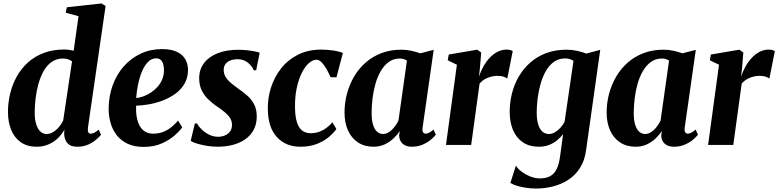

<svg xmlns="http://www.w3.org/2000/svg" viewBox="-20 -837 4496 1109"><path d="M488 -100.5Q486 -82.5 489.8 -73.8Q493.5 -65 504 -65Q513 -65 523.8 -70Q534.5 -75 550 -88L563.5 -58.5Q555 -48 536.5 -31.5Q518 -15 490.2 -2.2Q462.5 10.5 426.5 10.5Q387 10.5 369.5 -10Q352 -30.5 350.5 -63.5L352 -88.5Q340 -65 317.8 -42.2Q295.5 -19.5 263.5 -4.5Q231.5 10.5 190.5 10.5Q137.5 10.5 100.5 -15.2Q63.5 -41 44.8 -86.2Q26 -131.5 26 -190Q26 -244.5 38.8 -297Q51.5 -349.5 77.2 -395.5Q103 -441.5 141.8 -476.5Q180.5 -511.5 233 -531.2Q285.5 -551 351 -551Q365 -551 379.2 -549Q393.5 -547 405.5 -544L433.5 -743.5L359.5 -763.5L366 -795L566 -817L590 -803ZM396 -482.5Q387.5 -489.5 374.2 -494.2Q361 -499 343.5 -499Q306.5 -499 278.8 -479.5Q251 -460 232.2 -426.8Q213.5 -393.5 202 -352.5Q190.5 -311.5 185.5 -268.2Q180.5 -225 180.5 -185.5Q180.5 -145.5 189.5 -118Q198.5 -90.5 214 -76.8Q229.5 -63 249.5 -63Q269.5 -63 288 -74.8Q306.5 -86.5 321.5 -104.5Q336.5 -122.5 345 -141Z M1032.5 -101.5Q1018.5 -81 988.5 -54.5Q958.5 -28 913.5 -8.2Q868.5 11.5 809.5 11.5Q755 11.5 716.5 -7Q678 -25.5 654 -56.5Q630 -87.5 619 -126.2Q608 -165 607.5 -205.5Q607.5 -280 630.5 -343.5Q653.5 -407 695.2 -454Q737 -501 793 -527.2Q849 -553.5 915 -553.5Q967.5 -553.5 1000.5 -538.2Q1033.5 -523 1049.2 -496.5Q1065 -470 1066 -437Q1066.5 -390.5 1047 -355.8Q1027.5 -321 994.5 -296.8Q961.5 -272.5 921.5 -257Q881.5 -241.5 840.8 -234.5Q800 -227.5 766 -226.5Q764.5 -190.5 769.8 -161Q775 -131.5 787 -110Q799 -88.5 818.2 -76.8Q837.5 -65 864 -65Q898.5 -65 925.2 -76.2Q952 -87.5 972.8 -105Q993.5 -122.5 1008.5 -140.5ZM882.5 -500Q854.5 -500 833.8 -478.2Q813 -456.5 799 -421.8Q785 -387 777 -347Q769 -307 766.5 -270.5Q786 -272.5 808.2 -280.5Q830.5 -288.5 851.8 -302.5Q873 -316.5 890.2 -335.8Q907.5 -355 917.5 -379.8Q927.5 -404.5 927 -434Q926 -468.5 914.5 -484.2Q903 -500 882.5 -500Z M1459.5 -431H1445.5Q1438 -453 1413.2 -474Q1388.5 -495 1351.5 -495Q1330.5 -495 1312.5 -488.5Q1294.5 -482 1283.5 -468.5Q1272.5 -455 1272 -434Q1272 -412 1282.5 -393.8Q1293 -375.5 1312.8 -358.8Q1332.5 -342 1359 -323Q1388.5 -303 1412 -281.2Q1435.5 -259.5 1449.2 -231.5Q1463 -203.5 1463 -164Q1463 -121 1445.8 -88.2Q1428.5 -55.5 1397.8 -33.5Q1367 -11.5 1325.8 -0.5Q1284.5 10.5 1236 10.5Q1205 10.5 1172.8 5Q1140.5 -0.5 1115.8 -8.2Q1091 -16 1081.5 -23.5L1105.5 -124H1117.5Q1127 -107 1145 -89.2Q1163 -71.5 1187.8 -59.2Q1212.5 -47 1240 -47Q1260 -47 1278.5 -54.5Q1297 -62 1308.5 -77.2Q1320 -92.5 1320 -115.5Q1320 -137.5 1309 -155Q1298 -172.5 1278 -189.2Q1258 -206 1230 -224.5Q1206 -241 1183 -263Q1160 -285 1145.2 -314.8Q1130.5 -344.5 1130.5 -385.5Q1130.5 -436 1158.5 -472.8Q1186.5 -509.5 1237.2 -529.5Q1288 -549.5 1355.5 -549.5Q1381 -549.5 1406.8 -546.8Q1432.5 -544 1452.2 -540Q1472 -536 1480 -532Z M1715.5 10.5Q1629.5 10.5 1578.5 -46Q1527.5 -102.5 1527 -209Q1526 -270.5 1545.2 -331Q1564.5 -391.5 1603 -441Q1641.5 -490.5 1700 -520.5Q1758.5 -550.5 1836.5 -550.5Q1866 -550.5 1901.2 -545.8Q1936.5 -541 1960.5 -531L1923.5 -390.5L1889.5 -391Q1877.5 -418.5 1864.2 -441.2Q1851 -464 1836.8 -478Q1822.5 -492 1809 -492Q1786 -492 1763.5 -472Q1741 -452 1722.8 -415.2Q1704.5 -378.5 1693.8 -328Q1683 -277.5 1684 -216.5Q1684.5 -163.5 1695.2 -130.5Q1706 -97.5 1725.8 -82.5Q1745.5 -67.5 1774 -67.5Q1802.5 -67.5 1825.8 -76.5Q1849 -85.5 1867.5 -99.8Q1886 -114 1900 -130.5L1923 -92Q1908.5 -70.5 1880.5 -46.5Q1852.5 -22.5 1811.2 -6Q1770 10.5 1715.5 10.5Z M2421 -100.5Q2418.5 -80.5 2423.8 -72.8Q2429 -65 2439.5 -65Q2448 -65 2458.5 -70.2Q2469 -75.5 2484 -88.5L2497.5 -59Q2489 -47.5 2469.8 -31Q2450.5 -14.5 2422.2 -2Q2394 10.5 2358 10.5Q2323.5 10.5 2304.5 -7.8Q2285.5 -26 2285.5 -56L2289 -80Q2275 -58.5 2253.2 -37.8Q2231.5 -17 2202.5 -3.2Q2173.5 10.5 2137.5 10.5Q2084.5 10.5 2047 -14.8Q2009.5 -40 1989.8 -84.2Q1970 -128.5 1970 -186.5Q1970 -242 1984 -295Q1998 -348 2025 -394.2Q2052 -440.5 2091.8 -475.5Q2131.5 -510.5 2183.5 -530.2Q2235.5 -550 2299 -550Q2327.5 -550 2356.8 -543.5Q2386 -537 2407.5 -529L2485 -549ZM2330.5 -487Q2323 -492 2312.8 -495.5Q2302.5 -499 2289.5 -499Q2253 -499 2226 -479.5Q2199 -460 2179.8 -427.2Q2160.5 -394.5 2148.8 -353.2Q2137 -312 2131.8 -268.5Q2126.5 -225 2126.5 -184Q2126.5 -142.5 2135 -115.8Q2143.5 -89 2158.5 -76Q2173.5 -63 2193 -63Q2206 -63 2218.5 -69.2Q2231 -75.5 2242.5 -86.2Q2254 -97 2264 -111Q2274 -125 2281.5 -140.5Z M2556 0 2619 -463 2566 -489 2572 -522 2736.5 -550 2759.5 -533.5 2752 -443.5 2746.5 -395Q2756 -423 2771 -450.8Q2786 -478.5 2806.5 -501Q2827 -523.5 2852.2 -537Q2877.5 -550.5 2907 -550.5Q2920 -550.5 2928.8 -547.5Q2937.5 -544.5 2941.5 -541.5L2910 -383Q2906.5 -387 2891.5 -393Q2876.5 -399 2854.5 -399Q2838.5 -399 2823.5 -395.8Q2808.5 -392.5 2794.8 -386.8Q2781 -381 2769.8 -372.8Q2758.5 -364.5 2750 -354L2701.5 0Z M3365.5 28.5Q3357.5 91 3329.5 134Q3301.5 177 3260.8 202.8Q3220 228.5 3172.5 240.2Q3125 252 3077 252Q3046 252 3017 247.5Q2988 243 2964.8 235.8Q2941.5 228.5 2928 219.5L2960 119.5Q2969 136 2991 153Q3013 170 3041.8 181.8Q3070.5 193.5 3099 193.5Q3133 193.5 3156.8 181Q3180.5 168.5 3194.8 140.5Q3209 112.5 3215 66.5L3232.5 -62Q3218 -43.5 3198 -26.8Q3178 -10 3151.5 0.2Q3125 10.5 3092 10.5Q3038 10.5 3000.5 -14.8Q2963 -40 2943.5 -85.2Q2924 -130.5 2924 -190.5Q2924 -245 2937.2 -297.8Q2950.5 -350.5 2977.2 -396Q3004 -441.5 3043.5 -476.2Q3083 -511 3135.5 -530.5Q3188 -550 3253 -550Q3284 -550 3314.5 -543.2Q3345 -536.5 3366 -527.5L3447 -549ZM3292.5 -485Q3285 -491 3272.8 -495.2Q3260.5 -499.5 3244.5 -499.5Q3207 -499.5 3179.2 -479.5Q3151.5 -459.5 3132.5 -426Q3113.5 -392.5 3102 -351.2Q3090.5 -310 3085.2 -267Q3080 -224 3080 -185.5Q3080 -154 3085.2 -131Q3090.5 -108 3099.8 -93Q3109 -78 3122 -70.5Q3135 -63 3150 -63Q3168.5 -63 3186 -73.5Q3203.5 -84 3217.8 -100Q3232 -116 3241 -133Z M3935 -100.5Q3932.5 -80.5 3937.8 -72.8Q3943 -65 3953.5 -65Q3962 -65 3972.5 -70.2Q3983 -75.5 3998 -88.5L4011.5 -59Q4003 -47.5 3983.8 -31Q3964.5 -14.5 3936.2 -2Q3908 10.5 3872 10.5Q3837.5 10.5 3818.5 -7.8Q3799.5 -26 3799.5 -56L3803 -80Q3789 -58.5 3767.2 -37.8Q3745.5 -17 3716.5 -3.2Q3687.5 10.5 3651.5 10.5Q3598.5 10.5 3561 -14.8Q3523.5 -40 3503.8 -84.2Q3484 -128.5 3484 -186.5Q3484 -242 3498 -295Q3512 -348 3539 -394.2Q3566 -440.5 3605.8 -475.5Q3645.5 -510.5 3697.5 -530.2Q3749.5 -550 3813 -550Q3841.5 -550 3870.8 -543.5Q3900 -537 3921.5 -529L3999 -549ZM3844.5 -487Q3837 -492 3826.8 -495.5Q3816.5 -499 3803.5 -499Q3767 -499 3740 -479.5Q3713 -460 3693.8 -427.2Q3674.5 -394.5 3662.8 -353.2Q3651 -312 3645.8 -268.5Q3640.5 -225 3640.5 -184Q3640.5 -142.5 3649 -115.8Q3657.5 -89 3672.5 -76Q3687.5 -63 3707 -63Q3720 -63 3732.5 -69.2Q3745 -75.5 3756.5 -86.2Q3768 -97 3778 -111Q3788 -125 3795.5 -140.5Z M4070 0 4133 -463 4080 -489 4086 -522 4250.5 -550 4273.5 -533.5 4266 -443.5 4260.5 -395Q4270 -423 4285 -450.8Q4300 -478.5 4320.5 -501Q4341 -523.5 4366.2 -537Q4391.5 -550.5 4421 -550.5Q4434 -550.5 4442.8 -547.5Q4451.5 -544.5 4455.5 -541.5L4424 -383Q4420.5 -387 4405.5 -393Q4390.5 -399 4368.5 -399Q4352.5 -399 4337.5 -395.8Q4322.5 -392.5 4308.8 -386.8Q4295 -381 4283.8 -372.8Q4272.5 -364.5 4264 -354L4215.5 0Z"/></svg>

Font: Merriweather 60pt ExtraBold
Style: Italic
Weight: 800
Italic angle: -7.8°
Version: Version 2.101